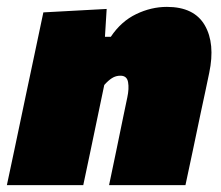

<svg xmlns="http://www.w3.org/2000/svg" viewBox="-38 -538 642 558"><path d="M-18 0Q-7 -52 3.5 -101.2Q14 -150.5 27 -213L37.5 -263Q50 -322 62.5 -381Q75 -440 88 -502L272 -512L267 -431H284Q314 -476 357.8 -497Q401.5 -518 447 -518Q526 -518 557 -464.8Q588 -411.5 570 -326Q565.5 -304.5 559 -273.5Q552.5 -242.5 546 -213Q533 -150 522.5 -101Q512 -52 501 0H279Q290 -52 299.8 -99.5Q309.5 -147 320.5 -200L332 -255Q337.5 -280.5 334.2 -299.2Q331 -318 312 -318Q298.5 -318 287.5 -311Q276.5 -304 265 -291L246 -200Q235 -147 225 -99.5Q215 -52 204 0Z"/></svg>

Font: Commissioner Black
Style: Italic
Weight: 900
Italic angle: -12°
Designer: Kostas Bartsokas
Foundry: Kostas Bartsokas
Version: Version 1.000; ttfautohint (v1.8.3)